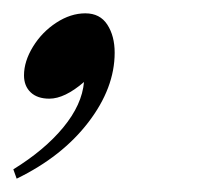

<svg xmlns="http://www.w3.org/2000/svg" viewBox="-43 -134 315 288"><path d="M-18 134 -23 120Q24 91 52 57Q80 23 83 -11Q54 14 31 14Q13 14 3 4.5Q-7 -5 -7 -21Q-7 -42 6.5 -64Q20 -86 41.5 -100Q63 -114 85 -114Q107 -114 118 -97Q129 -80 129 -55Q129 -2 89.5 49.5Q50 101 -18 134Z"/></svg>

Font: Playfair Display
Style: Italic
Weight: 400
Italic angle: -14°
Designer: Claus Eggers Sørensen
Foundry: Claus Eggers Sørensen
Version: Version 1.200; ttfautohint (v1.6)